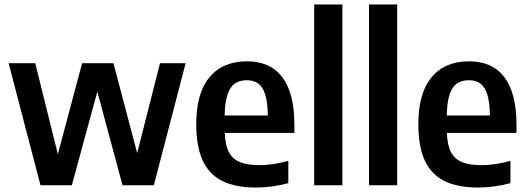

<svg xmlns="http://www.w3.org/2000/svg" viewBox="-20 -828 2357 858"><path d="M695 -545.5H809.5L667.5 0H527.5L415 -418.5L301 0H161L18.5 -545.5H137.5L238.5 -139L347 -545.5H487L593 -144Z M1295.5 -234H984.5Q986.5 -180 1002.5 -148.8Q1018.5 -117.5 1051.8 -103.8Q1085 -90 1140 -90Q1198 -90 1268.5 -109V-9.5Q1195.5 10 1124 10Q1032 10 973.2 -19.2Q914.5 -48.5 885.8 -110.8Q857 -173 857 -274Q857 -412 916.2 -483Q975.5 -554 1083.5 -554Q1187.5 -554 1241.5 -483Q1295.5 -412 1295.5 -270ZM984 -312H1177Q1176 -371.5 1165 -406Q1154 -440.5 1133.8 -455Q1113.5 -469.5 1082.5 -469.5Q1051 -469.5 1029.8 -455Q1008.5 -440.5 996.8 -405.8Q985 -371 984 -312Z M1384 0V-808H1510V0Z M1629 0V-808H1755V0Z M2288 -234H1977Q1979 -180 1995 -148.8Q2011 -117.5 2044.2 -103.8Q2077.5 -90 2132.5 -90Q2190.5 -90 2261 -109V-9.5Q2188 10 2116.5 10Q2024.5 10 1965.8 -19.2Q1907 -48.5 1878.2 -110.8Q1849.5 -173 1849.5 -274Q1849.5 -412 1908.8 -483Q1968 -554 2076 -554Q2180 -554 2234 -483Q2288 -412 2288 -270ZM1976.5 -312H2169.5Q2168.5 -371.5 2157.5 -406Q2146.5 -440.5 2126.2 -455Q2106 -469.5 2075 -469.5Q2043.5 -469.5 2022.2 -455Q2001 -440.5 1989.2 -405.8Q1977.5 -371 1976.5 -312Z"/></svg>

Font: Encode Sans Semi Condensed SmBd
Style: Regular
Weight: 600
Width: 4
Designer: Multiple Designers
Foundry: Impallari Type
Version: Version 2.000